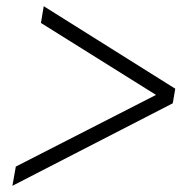

<svg xmlns="http://www.w3.org/2000/svg" viewBox="-20 -606 615 619"><path d="M31 -69 483 -300 112 -532 121 -586 545 -320 537 -273 20 -7Z"/></svg>

Font: Bai Jamjuree Light
Style: Italic
Weight: 300
Italic angle: -10°
Version: Version 1.000; ttfautohint (v1.6)